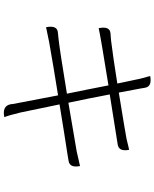

<svg xmlns="http://www.w3.org/2000/svg" viewBox="82 -892 835 1040"><g transform="rotate(90 500.0 -371.5)"><path d="M432 -589Q425 -621 419 -651Q413 -681 410 -693Q408 -706 403 -724L391 -767Q449 -778 455 -738L459 -714Q460 -710 481 -597Q702 -633 732 -639Q749 -643 769 -648L791 -653Q802 -597 762 -591L743 -588Q724 -585 636 -571Q548 -557 491 -548Q512 -436 536 -324Q765 -363 800 -369L879 -387Q890 -331 851 -325L809 -318Q703 -302 545 -276Q587 -73 589 -64Q604 -2 614 23Q553 36 544 -12Q543 -28 537 -54Q528 -105 496 -268Q350 -245 209 -220L127 -203Q115 -263 155 -267L194 -271Q256 -278 487 -316Q481 -345 465 -424Q449 -503 442 -541Q180 -499 132 -488Q120 -549 160 -552L198 -555Q288 -566 432 -589Z"/></g></svg>

Font: Swei Half Moon CJK SC
Style: Light
Weight: 300
Version: Version 2.071